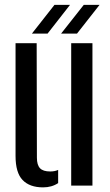

<svg xmlns="http://www.w3.org/2000/svg" viewBox="-20 -782 464 809"><path d="M45.5 -125V-600H134.5L135.5 -117.5Q135.5 -87 148.5 -73.2Q161.5 -59.5 191.5 -59.5Q210.5 -59.5 225 -66V-10.5Q198 7.5 161.5 7.5Q105 7.5 75.2 -23.5Q45.5 -54.5 45.5 -125ZM280 0V-600H369.5V0ZM114.5 -640.5 209.5 -761.5H275L180.5 -640.5ZM237.5 -640.5 333 -761.5H399.5L304.5 -640.5Z"/></svg>

Font: Big Shoulders Stencil Text Medium
Style: Regular
Weight: 500
Designer: Patric King
Foundry: XO Type Co
Version: Version 1.000